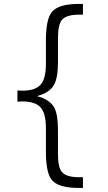

<svg xmlns="http://www.w3.org/2000/svg" viewBox="-20 -840 540 962"><path d="M395.5 -766.6V-820.3H374Q272.5 -820.3 239.3 -779.3Q210 -743.2 210 -635.7V-519.5Q210 -444.3 182.6 -415Q156.2 -385.7 91.8 -385.7L67.4 -386.7V-330.1L88.9 -332Q155.3 -332 182.6 -302.7Q210 -273.4 210 -197.3V-80.1Q210 25.4 239.3 61.5Q272.5 101.6 374 101.6H395.5V47.9H377Q311.5 47.9 290 21.5Q270.5 -1 270.5 -68.4V-185.5Q270.5 -266.6 252 -300.8Q229.5 -341.8 165 -358.4Q229.5 -375 251 -416Q270.5 -450.2 270.5 -530.3V-648.4Q270.5 -715.8 290 -740.2Q311.5 -766.6 377.9 -766.6Z"/></svg>

Font: Dotum
Style: Regular
Weight: 400
Version: Version 2.21